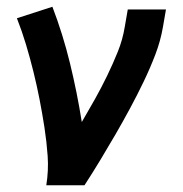

<svg xmlns="http://www.w3.org/2000/svg" viewBox="-20 -548 540 568"><path d="M117 0Q124 -44 121 -86.5Q118 -129 111.5 -171Q105 -213 97 -254Q89 -295 79 -335.5Q69 -376 57 -416Q45 -456 30 -494L135 -528Q166 -447 187 -361Q208 -275 222 -187Q242 -221 261 -255Q280 -289 297 -324Q314 -359 328.5 -395Q343 -431 349 -468L358 -520H471L462 -468Q455 -427 439.5 -386.5Q424 -346 405 -306.5Q386 -267 365 -228Q344 -189 322 -151Q300 -113 277 -75Q254 -37 230 0Z"/></svg>

Font: Iosevka Term Curly
Style: Bold Italic
Weight: 700
Italic angle: -9°
Designer: Belleve Invis
Foundry: Belleve Invis
Version: Version 32.3.0